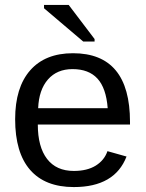

<svg xmlns="http://www.w3.org/2000/svg" viewBox="-20 -756 596 786"><path d="M512.2 -246.1H134.8Q134.8 -154.8 172.6 -105.5Q210.4 -56.2 282.2 -56.2Q336.9 -56.2 372.1 -78.1Q407.2 -100.1 419.9 -137.2L498 -115.2Q449.7 9.8 282.2 9.8Q164.6 9.8 103.3 -60.5Q42 -130.9 42 -268.1Q42 -397.9 103.5 -468Q165 -538.1 278.8 -538.1Q512.2 -538.1 512.2 -256.8ZM136.2 -313H420.9Q414.6 -395.5 378.9 -434.3Q343.3 -473.1 276.9 -473.1Q213.4 -473.1 176.3 -430.7Q139.2 -388.2 136.2 -313ZM367.2 -585.9H320.8L160.2 -722.2V-735.8H261.2L367.2 -596.2Z"/></svg>

Font: Libra Sans Modern
Style: Regular
Weight: 400
Foundry: Stefan Peev, Context Ltd
Version: Version 1.000